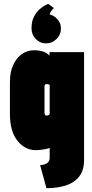

<svg xmlns="http://www.w3.org/2000/svg" viewBox="-20 -774 481 1005"><path d="M262 -732 232 -754Q233 -754 220 -748Q207 -742 189.5 -727.5Q172 -713 158.5 -688Q145 -663 145 -625Q145 -593 167 -570Q189 -547 220 -547Q253 -547 276 -570Q299 -593 299 -625Q299 -652 282 -672Q265 -692 239 -699Q242 -707 247 -714.5Q252 -722 262 -732ZM420 64V-501H239V-483Q229 -494 216 -500Q203 -506 188.5 -508.5Q174 -511 158 -511Q123 -511 94.5 -491Q66 -471 49 -434Q32 -397 32 -346V-178Q32 -86 71.5 -37Q111 12 167 12Q176 12 186 11Q196 10 206.5 8.5Q217 7 225.5 5Q234 3 240 0V53Q240 63 235.5 70.5Q231 78 223.5 82Q216 86 207.5 88Q199 90 190 90L223 211Q281 211 325.5 196.5Q370 182 395 149.5Q420 117 420 64ZM240 -330V-178Q240 -177 239 -175.5Q238 -174 236 -172.5Q234 -171 231 -170Q228 -169 224 -169Q220 -169 217.5 -171Q215 -173 214 -176Q213 -179 213 -182V-322Q213 -326 214 -328Q215 -330 216.5 -331.5Q218 -333 220.5 -333.5Q223 -334 225 -334Q227 -334 229.5 -333.5Q232 -333 234.5 -332Q237 -331 238.5 -330.5Q240 -330 240 -330Z"/></svg>

Font: Advent Pro Black
Style: Regular
Weight: 900
Version: Version 3.000